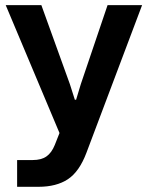

<svg xmlns="http://www.w3.org/2000/svg" viewBox="-20 -552 569 739"><path d="M45.9 167V64H106Q139.2 64 158.9 50Q178.7 36.1 190.9 5.9L209 -40L2 -532.2H139.2L249 -228L268.1 -168H272.9L291 -228L394 -532.2H526.9L313 35.2Q285.6 108.4 241.5 137.7Q197.3 167 127.9 167Z"/></svg>

Font: Lumene Sans
Style: Bold
Weight: 600
Designer: Deni Anggara
Version: Version 1.003;Glyphs 3.1.2 (3151)